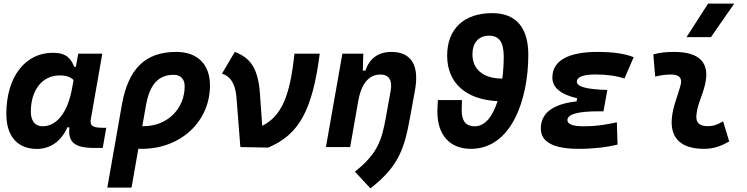

<svg xmlns="http://www.w3.org/2000/svg" viewBox="-20 -815 4142 1064"><path d="M400.4 -444.3H391.6C373.5 -490.7 347.2 -522.5 272.9 -522.5C118.2 -522.5 15.1 -387.2 15.1 -184.1C15.1 -60.5 76.7 10.3 184.1 10.3C259.3 10.3 319.8 -32.7 353.5 -109.4H364.7C355.5 -25.9 393.6 4.9 504.9 4.9H549.3L568.8 -106.9H550.3C489.3 -106.9 477.5 -120.6 483.4 -154.8L546.9 -517.6H413.6ZM310.5 -397C350.6 -397 372.1 -386.7 387.7 -371.6L379.4 -325.7C355.5 -191.9 294.4 -115.2 215.8 -115.2C174.8 -115.2 150.9 -144.5 150.9 -196.3C150.9 -316.9 214.8 -397 310.5 -397Z M957 -527.3C785.6 -527.3 690.9 -435.1 655.3 -233.9L574.7 224.6H709L746.6 9.3C752.9 9.8 759.3 9.8 765.6 9.8C981.4 9.8 1143.6 -141.1 1143.6 -341.8C1143.6 -458.5 1074.2 -527.3 957 -527.3ZM788.6 -229.5C809.1 -346.7 857.4 -400.4 942.4 -400.4C981 -400.4 1003.4 -377 1003.4 -336.9C1003.4 -210.9 905.8 -115.7 776.4 -115.7C773.9 -115.7 771 -115.7 768.6 -115.7Z M1312 0 1466.3 2.9C1638.2 -69.8 1711.4 -204.6 1752 -517.6H1611.8C1587.4 -285.6 1542 -172.4 1433.1 -117.7L1420.4 -296.9C1410.2 -443.4 1362.3 -496.1 1281.2 -527.3L1210 -406.7C1252.9 -395 1284.2 -355.5 1290.5 -274.4Z M1786.1 0H1920.4L1964.4 -250.5V-249.5C1982.9 -363.8 2032.7 -401.9 2088.4 -401.9C2133.8 -401.9 2155.8 -371.1 2145 -312.5L2118.2 -163.6C2096.2 -43 2075.2 35.2 1946.8 136.2L2032.7 229C2189.9 106.9 2221.2 7.8 2252.4 -164.6L2279.8 -315.4C2304.7 -454.1 2258.8 -527.3 2148.4 -527.3C2075.2 -527.3 2026.9 -489.7 2004.9 -423.8H1990.7L1993.2 -517.6H1877.4Z M2589.4 9.8C2814.9 9.8 2907.7 -264.2 2907.7 -511.7C2907.7 -663.1 2838.9 -742.2 2707.5 -742.2C2550.8 -742.2 2458 -654.8 2458 -506.8C2458 -355.5 2561.5 -263.2 2737.3 -254.4C2711.4 -173.8 2670.4 -115.2 2611.3 -115.2C2561.5 -115.2 2538.6 -143.1 2538.6 -206.1C2538.6 -224.1 2539.6 -242.2 2540 -260.3H2406.7C2405.3 -238.3 2403.8 -217.3 2403.8 -196.3C2403.8 -66.9 2472.7 9.8 2589.4 9.8ZM2763.7 -379.4C2659.7 -379.9 2598.1 -429.2 2598.1 -513.7C2598.1 -578.6 2632.8 -617.2 2689.9 -617.2C2745.6 -617.2 2771.5 -582 2771.5 -502C2771.5 -462.4 2769 -420.4 2763.7 -379.4Z M3188 9.8C3272.9 9.8 3345.7 0.5 3402.3 -13.7L3398.4 -137.2C3352.5 -127.9 3298.3 -115.2 3213.9 -115.2C3154.3 -115.2 3124.5 -126.5 3124.5 -149.4C3124.5 -182.1 3182.1 -198.2 3298.8 -198.2H3324.2L3345.7 -316.4C3227.5 -319.8 3176.8 -335 3176.8 -362.3C3176.8 -389.6 3215.3 -402.3 3279.3 -402.3C3342.3 -402.3 3395 -395 3440.4 -379.9L3491.7 -498C3442.4 -518.1 3376 -527.3 3290.5 -527.3C3158.2 -527.3 3041 -493.7 3041 -385.3C3041 -329.6 3086.9 -291.5 3178.2 -270.5L3175.3 -253.4C3064 -240.7 2977.1 -200.7 2977.1 -103C2977.1 -27.3 3047.4 9.8 3188 9.8Z M3987.3 -142.6C3953.6 -123 3933.1 -115.7 3900.9 -115.7C3857.9 -115.7 3836.4 -134.8 3838.9 -172.4C3843.3 -234.9 3871.6 -281.2 3886.7 -345.2C3916 -465.3 3858.9 -527.3 3715.8 -527.3C3677.2 -527.3 3638.7 -524.4 3600.6 -513.7L3610.8 -390.6C3640.6 -398.4 3670.4 -401.9 3700.2 -401.9C3743.7 -401.9 3761.7 -382.3 3752 -345.2C3737.8 -288.1 3707 -222.7 3702.6 -153.3C3695.8 -46.4 3756.8 9.8 3881.8 9.8C3939 9.8 3981 -8.3 4021 -31.2ZM3784.7 -609.4H3919.9L4048.8 -794.9H3903.8Z"/></svg>

Font: Cascadia Mono NF
Style: Bold Italic
Weight: 700
Italic angle: -10°
Monospace: yes
Designer: Aaron Bell
Foundry: Saja Typeworks
Version: Version 2404.023